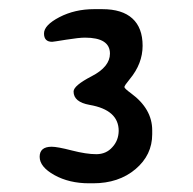

<svg xmlns="http://www.w3.org/2000/svg" viewBox="-20 -746 430 428"><path d="M189.5 -725.6H208Q252.4 -725.6 275.1 -704.8Q297.9 -684.1 297.9 -644Q297.9 -604 269 -569.3Q257.3 -555.2 257.3 -552Q257.3 -548.8 272 -538.1Q319.3 -503.4 319.3 -455.6V-446.8Q319.3 -400.4 282 -368.9Q244.6 -337.4 187.5 -337.4H178.7Q134.3 -337.4 101.3 -355.7Q68.4 -374 68.4 -396.5Q68.4 -418.9 95.2 -418.9Q107.9 -418.9 140.1 -410.6Q172.4 -402.3 194.6 -402.3Q216.8 -402.3 230.5 -418Q244.1 -432.6 244.6 -454.1Q244.6 -501 179.7 -512.2Q144 -518.6 144 -542Q144 -555.2 184.6 -576.2Q225.1 -597.2 225.1 -626.5Q225.1 -662.1 169.4 -662.1Q156.2 -662.1 127.4 -657.5Q98.6 -652.8 96.2 -652.8Q78.1 -652.8 78.1 -671.4Q78.1 -689.9 112.5 -707.8Q147 -725.6 189.5 -725.6Z"/></svg>

Font: Averia Sans Libre
Style: Regular
Weight: 400
Version: Version 1.002